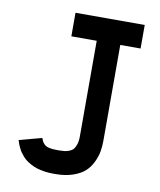

<svg xmlns="http://www.w3.org/2000/svg" viewBox="-80 -747 684 823"><g transform="rotate(10 262.5 -336.0)"><path d="M216.8 -90.3Q230 -90.8 238 -91.6Q246.1 -92.3 257.8 -96.4Q269.5 -100.6 276.1 -107.9Q282.7 -115.2 287.6 -129.6Q292.5 -144 292.5 -164.6V-581.1H182.1V-683.6H483.4V-581.1H395V-164.6Q395 -139.2 391.1 -116.9Q387.2 -94.7 375.5 -70.1Q363.8 -45.4 345 -28.1Q326.2 -10.7 293.2 0.7Q260.3 12.2 216.8 12.2H207Q186.5 12.2 168 9.3Q149.4 6.3 135.5 2Q121.6 -2.4 108.9 -9.5Q96.2 -16.6 87.6 -22.9Q79.1 -29.3 71 -38.8Q63 -48.3 58.6 -54.7Q54.2 -61 49.6 -70.6Q44.9 -80.1 43.2 -84.5Q41.5 -88.9 39.1 -96.7L36.6 -104L135.3 -130.4Q139.2 -120.1 141.1 -116Q143.1 -111.8 150.4 -104.2Q157.7 -96.7 171.6 -93.5Q185.5 -90.3 207 -90.3Z"/></g></svg>

Font: Anka/Coder Condensed
Style: Bold
Weight: 700
Width: 4
Monospace: yes
Version: Version 001.100